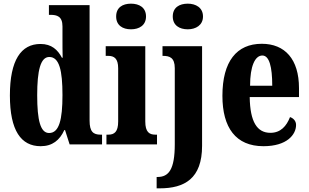

<svg xmlns="http://www.w3.org/2000/svg" viewBox="-20 -788 1684 1048"><path d="M202 10C266 10 306 -23 331 -78H335L360 0H537V-53H529C489 -53 469 -69 469 -130V-760H247V-707H255C291 -707 321 -699 321 -644V-583C321 -545 321 -503 322 -473H318C295 -516 262 -548 201 -548C95 -548 34 -460 34 -267C34 -75 95 10 202 10ZM248 -62C201 -62 183 -130 183 -268C183 -403 201 -477 249 -477C304 -477 321 -403 321 -269C321 -135 303 -62 248 -62Z M695 -628C740 -628 777 -650 777 -698C777 -747 740 -768 695 -768C649 -768 614 -747 614 -698C614 -650 649 -628 695 -628ZM561 0H837V-53H828C795 -53 773 -67 773 -125V-536H557V-483H571C603 -483 625 -469 625 -415V-125C625 -68 604 -53 571 -53H561Z M1005 -628C1048 -628 1088 -650 1088 -698C1088 -747 1048 -768 1005 -768C959 -768 923 -747 923 -698C923 -650 959 -628 1005 -628ZM835 240H852C987 240 1083 187 1083 8V-536H867V-483H870C905 -483 934 -474 934 -416V-1C934 137 901 178 840 178H835Z M1418 10C1546 10 1596 -53 1596 -106C1596 -128 1581 -143 1563 -149C1544 -100 1512 -63 1456 -63C1383 -63 1345 -123 1343 -258H1612V-307C1612 -465 1535 -549 1409 -549C1272 -549 1194 -453 1194 -265C1194 -91 1267 10 1418 10ZM1466 -320H1345C1345 -427 1372 -485 1412 -485C1450 -485 1466 -423 1466 -320Z"/></svg>

Font: Noto Serif Hebrew ExtraCondensed ExtraBold
Style: Regular
Weight: 800
Width: 2
Designer: Monotype Design Team
Foundry: Monotype Imaging Inc.
Version: Version 2.004